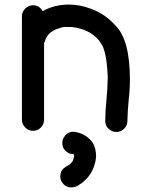

<svg xmlns="http://www.w3.org/2000/svg" viewBox="-20 -573 646 841"><path d="M489 5Q470 5 455.5 -9Q441 -23 441 -43Q441 -84 446 -132Q451 -180 452 -235Q449 -322 432 -365Q431 -366 431 -368Q421 -386 417 -391L416 -393Q385 -431 339 -445Q313 -453 305 -453Q301 -455 264 -455Q249 -454 223 -444Q207 -435 205 -433Q191 -424 180 -403Q178 -392 173 -384V-49Q173 -29 159 -14.5Q145 0 125 0Q105 0 90.5 -14.5Q76 -29 76 -49V-501Q76 -521 90.5 -535.5Q105 -550 125 -550Q152 -550 167 -524Q217 -553 282 -553Q330 -553 377 -535Q441 -512 486 -461Q549 -398 549 -225Q549 -177 544 -140Q539 -87 538 -43Q538 -23 523.5 -9Q509 5 489 5ZM292 248Q266 248 251 224Q244 213 244 200Q244 172 268 158L282 149Q284 149 292.5 140Q301 131 301 124Q305 115 305 110Q305 102 298 101Q297 101 289 100.5Q281 100 267 87.5Q253 75 253 53Q253 35 266.5 19.5Q280 4 302 4Q352 9 384 49Q401 74 401 114Q392 200 318 242Q305 248 292 248Z"/></svg>

Font: Bad Comic
Style: Regular
Weight: 400
Designer: GGBotNet
Foundry: f0n7
Version: 0.9